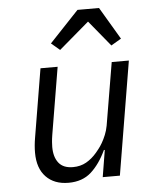

<svg xmlns="http://www.w3.org/2000/svg" viewBox="-54 -811 709 870"><g transform="rotate(-5 300.0 -376.5)"><path d="M399 -122H395Q366 -60 326 -24Q286 12 223 12Q158 12 120.5 -27Q83 -66 83 -137Q83 -169 89 -204L141 -516H219L168 -211Q165 -193 164 -178.5Q163 -164 163 -156Q163 -110 184 -83.5Q205 -57 249 -57Q283 -57 309.5 -72Q336 -87 358 -113Q362 -118 370.5 -128.5Q379 -139 388 -154.5Q397 -170 405 -189.5Q413 -209 417 -231L465 -516H543L457 0H379ZM429 -765 516 -618 470 -591 374 -708 237 -591 198 -624 331 -765Z"/></g></svg>

Font: IBM Plex Mono
Style: Italic
Weight: 400
Italic angle: -9°
Monospace: yes
Designer: Mike Abbink, Paul van der Laan, Pieter van Rosmalen
Foundry: Bold Monday
Version: Version 2.3